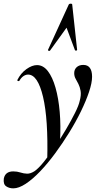

<svg xmlns="http://www.w3.org/2000/svg" viewBox="-89 -752 558 1053"><path d="M307 -727 334 -478Q334 -475 328.5 -474.5Q323 -474 322 -477L276 -600L185 -474Q183 -472 178 -473.5Q173 -475 174 -478L288 -727Q291 -732 299 -732Q307 -732 307 -727ZM-16 281Q-39 281 -55.5 269.5Q-72 258 -68 227Q-60 188 -16 188Q5 188 23 194Q41 200 59.5 200.5Q78 201 100 187Q122 172 151.5 135.5Q181 99 213 52Q245 5 273.5 -43.5Q302 -92 322.5 -133Q343 -174 348 -198Q357 -231 353 -253.5Q349 -276 341 -291.5Q333 -307 325.5 -320.5Q318 -334 318 -351Q318 -371 331.5 -383.5Q345 -396 368 -396Q392 -396 404 -379.5Q416 -363 416 -331Q416 -298 399.5 -248.5Q383 -199 355 -141.5Q327 -84 290.5 -25Q254 34 213.5 89Q173 144 131.5 187.5Q90 231 52 256Q14 281 -16 281ZM170 128Q176 -99 147 -221Q118 -343 65 -343Q52 -343 39.5 -334.5Q27 -326 18 -310Q16 -306 10.5 -307.5Q5 -309 6 -313Q25 -351 56 -373Q87 -395 114 -395Q148 -395 173.5 -362Q199 -329 215.5 -271Q232 -213 238.5 -138Q245 -63 240 23Z"/></svg>

Font: Cormorant SemiBold
Style: Italic
Weight: 600
Italic angle: -10°
Designer: Christian Thalmann (Catharsis Fonts)
Foundry: Catharsis Fonts
Version: Version 4.000